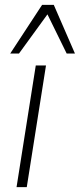

<svg xmlns="http://www.w3.org/2000/svg" viewBox="-20 -769 328 789"><path d="M48 0 127 -500H169L90 0ZM22 -549 153 -749H201L288 -549H254L175 -710L58 -549Z"/></svg>

Font: Mulish ExtraLight
Style: Italic
Weight: 200
Italic angle: -9°
Designer: Vernon Adams
Foundry: Vernon Adams
Version: Version 3.603